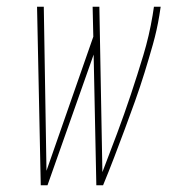

<svg xmlns="http://www.w3.org/2000/svg" viewBox="-20 -550 540 570"><path d="M101 0 90 -530H110L118 -43L257 -441L255 -530H275L284 -39Q306 -96 327.5 -153.5Q349 -211 368.5 -269.5Q388 -328 405.5 -386Q423 -444 433 -504L437 -530H457L453 -504Q446 -461 434 -418.5Q422 -376 409 -334Q396 -292 381 -250Q366 -208 350.5 -166.5Q335 -125 319 -83Q303 -41 286 0H266L258 -388L121 0Z"/></svg>

Font: Iosevka Curly Slab ThObl
Style: Regular
Weight: 100
Italic angle: -9°
Monospace: yes
Designer: Belleve Invis
Foundry: Belleve Invis
Version: Version 11.0.0; ttfautohint (v1.8.3)